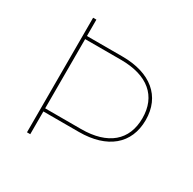

<svg xmlns="http://www.w3.org/2000/svg" viewBox="-155 -858 1020 1016"><g transform="rotate(30 355.0 -350.0)"><path d="M153 -581H372C536 -581 625 -504 625 -370C625 -235 536 -158 372 -158H153ZM153 -139H370C542 -139 645 -224 645 -370C645 -515 542 -600 370 -600H153V-700H133V0H153Z"/></g></svg>

Font: Montserrat-Alt1 Thin
Style: Regular
Weight: 100
Designer: Differentunic
Foundry: Differentunic
Version: Version 7.222